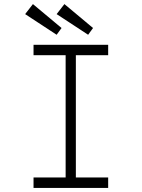

<svg xmlns="http://www.w3.org/2000/svg" viewBox="-20 -919 693 939"><path d="M144 0V-51H301V-649H144V-700H509V-649H351V-51H509V0ZM411 -749 257 -850 295 -899 435 -782ZM257 -749 103 -850 141 -899 281 -782Z"/></svg>

Font: Lexend Mega ExtraLight
Style: Regular
Weight: 250
Version: Version 1.007